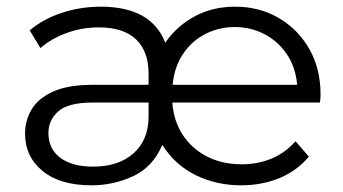

<svg xmlns="http://www.w3.org/2000/svg" viewBox="-20 -550 1026 575"><path d="M254 5Q160 5 107.5 -38Q55 -81 55 -150Q55 -189 74.5 -222Q94 -255 138.5 -275.5Q183 -296 258 -296H425V-329Q425 -396 387.5 -432Q350 -468 276 -468Q225 -468 179 -451Q133 -434 101 -406L69 -459Q109 -493 165 -511.5Q221 -530 282 -530Q433 -530 475 -422Q509 -472 563 -501Q617 -530 684 -530Q757 -530 815 -496Q873 -462 906.5 -403Q940 -344 940 -267Q940 -254 938 -243H496Q500 -188 527 -146.5Q554 -105 599.5 -81.5Q645 -58 704 -58Q752 -58 793 -75Q834 -92 865 -127L905 -81Q869 -38 816.5 -16.5Q764 5 702 5Q629 5 567 -25Q505 -55 466 -116Q438 -50 379 -22.5Q320 5 254 5ZM497 -296H870Q865 -350 838.5 -388.5Q812 -427 771.5 -448Q731 -469 683 -469Q636 -469 595.5 -448.5Q555 -428 528.5 -389Q502 -350 497 -296ZM425 -243H260Q184 -243 154.5 -216.5Q125 -190 125 -152Q125 -104 160.5 -77.5Q196 -51 259 -51Q335 -51 380 -91Q425 -131 425 -201Z"/></svg>

Font: Montserrat
Style: Regular
Weight: 400
Designer: Julieta Ulanovsky
Foundry: Julieta Ulanovsky
Version: Version 9.000; ttfautohint (v1.8.4.7-5d5b)